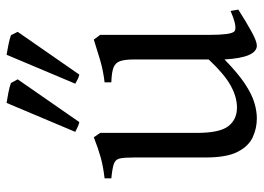

<svg xmlns="http://www.w3.org/2000/svg" viewBox="-126 -642 783 570"><g transform="rotate(-90 265.0 -356.5)"><path d="M522 -40Q486 -17 457 -1Q428 15 415 15Q398 15 387.5 -8Q377 -31 374 -81Q333 -41 302 -20.5Q271 0 246 7.5Q221 15 199 15Q169 15 142.5 2.5Q116 -10 99.5 -42.5Q83 -75 83 -137V-348Q83 -379 80 -392Q77 -405 64 -409.5Q51 -414 21 -417V-437Q56 -441 83 -448.5Q110 -456 143 -469L156 -450V-163Q156 -95 176 -69.5Q196 -44 231 -44Q263 -44 297 -63Q331 -82 374 -128V-348Q374 -377 369 -391Q364 -405 350 -410.5Q336 -416 306 -417V-437Q341 -441 373 -450.5Q405 -460 433 -469L447 -450V-124Q447 -95 449.5 -75.5Q452 -56 458 -51Q464 -47 478 -49.5Q492 -52 518 -63ZM329 -512Q321 -514 316 -516.5Q311 -519 302 -524L388 -728Q400 -726 417.5 -722.5Q435 -719 446 -715L456 -695ZM188 -512Q180 -514 174.5 -516.5Q169 -519 159 -524L245 -728Q258 -726 276 -722.5Q294 -719 304 -715L315 -695Z"/></g></svg>

Font: ChillKai
Style: Regular
Weight: 400
Designer: ChillType
Foundry: 寒蝉字型
Version: Version 2.000